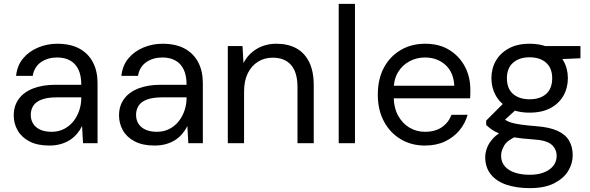

<svg xmlns="http://www.w3.org/2000/svg" viewBox="-20 -740 3046 992"><path d="M234 12Q173 12 132 -9.5Q91 -31 71 -66.5Q51 -102 51 -143Q51 -194 77.5 -229.5Q104 -265 152.5 -283.5Q201 -302 266 -302H400Q400 -349 385.5 -380Q371 -411 343 -427Q315 -443 275 -443Q227 -443 192 -419Q157 -395 149 -348H63Q69 -402 99.5 -438.5Q130 -475 177 -494.5Q224 -514 275 -514Q345 -514 391 -488.5Q437 -463 460.5 -417.5Q484 -372 484 -311V0H409L404 -89Q394 -68 378.5 -49.5Q363 -31 342.5 -17.5Q322 -4 295 4Q268 12 234 12ZM247 -59Q282 -59 310.5 -73.5Q339 -88 359 -113Q379 -138 389.5 -169.5Q400 -201 400 -234V-237H273Q225 -237 195 -225.5Q165 -214 152 -193.5Q139 -173 139 -147Q139 -120 151.5 -100.5Q164 -81 188 -70Q212 -59 247 -59Z M778 12Q717 12 676 -9.5Q635 -31 615 -66.5Q595 -102 595 -143Q595 -194 621.5 -229.5Q648 -265 696.5 -283.5Q745 -302 810 -302H944Q944 -349 929.5 -380Q915 -411 887 -427Q859 -443 819 -443Q771 -443 736 -419Q701 -395 693 -348H607Q613 -402 643.5 -438.5Q674 -475 721 -494.5Q768 -514 819 -514Q889 -514 935 -488.5Q981 -463 1004.5 -417.5Q1028 -372 1028 -311V0H953L948 -89Q938 -68 922.5 -49.5Q907 -31 886.5 -17.5Q866 -4 839 4Q812 12 778 12ZM791 -59Q826 -59 854.5 -73.5Q883 -88 903 -113Q923 -138 933.5 -169.5Q944 -201 944 -234V-237H817Q769 -237 739 -225.5Q709 -214 696 -193.5Q683 -173 683 -147Q683 -120 695.5 -100.5Q708 -81 732 -70Q756 -59 791 -59Z M1157 0V-502H1233L1238 -414Q1262 -461 1306.5 -487.5Q1351 -514 1408 -514Q1467 -514 1510 -491Q1553 -468 1577 -420Q1601 -372 1601 -299V0H1517V-290Q1517 -366 1484 -404Q1451 -442 1389 -442Q1347 -442 1313.5 -421.5Q1280 -401 1260.5 -362Q1241 -323 1241 -267V0Z M1730 0V-720H1814V0Z M2175 12Q2105 12 2050 -21Q1995 -54 1963.5 -113Q1932 -172 1932 -251Q1932 -331 1963 -389.5Q1994 -448 2049.5 -481Q2105 -514 2177 -514Q2251 -514 2303 -481Q2355 -448 2382.5 -395Q2410 -342 2410 -278Q2410 -268 2410 -257Q2410 -246 2409 -232H1995V-297H2327Q2324 -366 2281.5 -404.5Q2239 -443 2175 -443Q2133 -443 2096 -423.5Q2059 -404 2036.5 -367Q2014 -330 2014 -274V-246Q2014 -184 2037 -142.5Q2060 -101 2096.5 -80Q2133 -59 2175 -59Q2228 -59 2262.5 -82.5Q2297 -106 2313 -147H2396Q2383 -101 2353 -65.5Q2323 -30 2278.5 -9Q2234 12 2175 12Z M2717 232Q2649 232 2597 214.5Q2545 197 2516 161Q2487 125 2487 72Q2487 49 2496.5 23.5Q2506 -2 2529.5 -27Q2553 -52 2596 -72L2653 -38Q2601 -16 2585 12Q2569 40 2569 64Q2569 97 2588 119Q2607 141 2640.5 152Q2674 163 2717 163Q2760 163 2791 150.5Q2822 138 2839 116.5Q2856 95 2856 65Q2856 31 2830 7.5Q2804 -16 2732 -20Q2672 -24 2632.5 -31Q2593 -38 2567 -47.5Q2541 -57 2523.5 -69Q2506 -81 2492 -94V-117L2589 -214L2662 -188L2562 -97L2575 -132Q2586 -124 2596 -117.5Q2606 -111 2623 -106Q2640 -101 2670 -96.5Q2700 -92 2751 -88Q2819 -83 2860.5 -64Q2902 -45 2920.5 -13Q2939 19 2939 62Q2939 105 2915.5 143.5Q2892 182 2843 207Q2794 232 2717 232ZM2716 -158Q2653 -158 2609 -181.5Q2565 -205 2542 -245.5Q2519 -286 2519 -336Q2519 -386 2542 -426Q2565 -466 2609 -490Q2653 -514 2716 -514Q2780 -514 2824 -490Q2868 -466 2891 -426Q2914 -386 2914 -336Q2914 -286 2891 -245.5Q2868 -205 2824 -181.5Q2780 -158 2716 -158ZM2716 -227Q2770 -227 2801.5 -254.5Q2833 -282 2833 -336Q2833 -388 2801.5 -416Q2770 -444 2716 -444Q2663 -444 2631 -416Q2599 -388 2599 -336Q2599 -282 2631 -254.5Q2663 -227 2716 -227ZM2798 -431 2773 -502H2979V-439Z"/></svg>

Font: DM Sans 16pt
Style: Regular
Weight: 400
Version: Version 4.004;gftools[0.9.30]